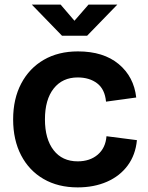

<svg xmlns="http://www.w3.org/2000/svg" viewBox="-20 -804 644 833"><path d="M317 9Q232 9 169 -27.5Q106 -64 71.5 -130.5Q37 -197 37 -286Q37 -375 72 -441.5Q107 -508 170 -544.5Q233 -581 318 -581Q429 -581 495 -526Q561 -471 571 -381L440 -363Q435 -417 401.5 -442.5Q368 -468 317 -468Q251 -468 213 -420Q175 -372 175 -286Q175 -201 212.5 -152.5Q250 -104 317 -104Q370 -104 404 -133Q438 -162 442 -213L574 -196Q568 -132 534 -86Q500 -40 444 -15.5Q388 9 317 9ZM249 -649 118 -784H243L303 -714L364 -784H489L358 -649Z"/></svg>

Font: BDO Grotesk DemiBold
Style: Regular
Weight: 600
Designer: Deni Anggara
Foundry: Lokal Container
Version: Version 2.000